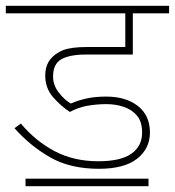

<svg xmlns="http://www.w3.org/2000/svg" viewBox="-20 -642 603 662"><path d="M346 -283Q315 -283 282.5 -277.5Q250 -272 221 -256Q190 -276 163 -307Q136 -338 136 -381Q136 -416 154 -438Q170 -458 197.5 -469Q225 -480 283 -480H412V-596H0V-622H563V-596H438V-454H277Q221 -454 192 -438Q163 -422 163 -378Q163 -348 183 -322.5Q203 -297 224 -285Q249 -296 278.5 -302.5Q308 -309 346 -309Q414 -309 455.5 -276.5Q497 -244 497 -185Q497 -130 453 -95Q409 -60 321 -60Q222 -60 153 -99.5Q84 -139 30 -200L52 -216Q102 -156 168 -121Q234 -86 319 -86Q396 -86 433 -112Q470 -138 470 -185Q470 -222 452.5 -243Q435 -264 407 -273.5Q379 -283 346 -283ZM68 -26H492V0H68Z"/></svg>

Font: Noto Sans Thin
Style: Regular
Weight: 100
Designer: Monotype Design Team
Foundry: Monotype Imaging Inc.
Version: Version 2.007